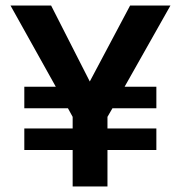

<svg xmlns="http://www.w3.org/2000/svg" viewBox="-20 -675 656 695"><path d="M546 -132H369V0H243V-132H68V-210H243V-252L226 -283H68V-361H182L18 -655H165L305 -380L451 -655H597L431 -361H546V-283H387L369 -252V-210H546Z"/></svg>

Font: Hind Colombo SemiBold
Style: Regular
Weight: 600
Designer: Jyotish Sonowal, Aditi Pimprikar
Foundry: Indian Type Foundry
Version: Version 1.000;PS 1.0;hotconv 1.0.86;makeotf.lib2.5.63406; tt